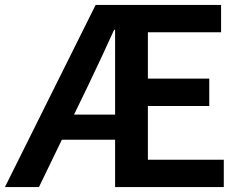

<svg xmlns="http://www.w3.org/2000/svg" viewBox="-23 -759 985 779"><path d="M-3 0 365 -739H874V-628H577V-440H826V-329H577V-111H885V0H444V-638H440Q414 -581 387.5 -524Q361 -467 335 -413L135 0ZM167 -192V-294H517V-192Z"/></svg>

Font: Noto Sans HK Thin SemiBold
Style: Regular
Weight: 600
Version: Version 2.004-H2;hotconv 1.0.118;makeotfexe 2.5.65603